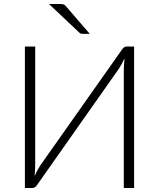

<svg xmlns="http://www.w3.org/2000/svg" viewBox="-20 -940 795 960"><path d="M650.5 -707.5V0H599V-581Q599 -597 599.8 -613.8Q600.5 -630.5 602.5 -648.5Q595.5 -633 588.5 -620.2Q581.5 -607.5 574.5 -596.5L166 -16Q162 -9.5 155.8 -4.8Q149.5 0 142 0H104.5V-707.5H156V-126.5Q156 -110.5 155.5 -94Q155 -77.5 153 -60Q159.5 -75 166.5 -87.8Q173.5 -100.5 180.5 -111.5L589.5 -691.5Q593.5 -698 599.5 -702.8Q605.5 -707.5 613 -707.5ZM279 -920Q291 -920 297.2 -918.2Q303.5 -916.5 309.5 -909L429 -770.5H396.5Q390 -770.5 385.8 -771.5Q381.5 -772.5 377 -776.5L225 -920Z"/></svg>

Font: Lato 2
Style: Regular
Weight: 300
Designer: Lukasz Dziedzic with Adam Twardoch and Botio Nikoltchev
Foundry: tyPoland Lukasz Dziedzic
Version: Version 2.015; 2015-08-06; http://www.latofonts.com/